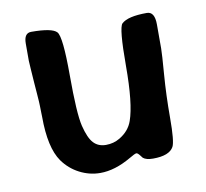

<svg xmlns="http://www.w3.org/2000/svg" viewBox="-62 -571 683 637"><g transform="rotate(-10 279.0 -252.5)"><path d="M407.7 -19Q384.3 -19 374 -27.8Q373.5 -28.3 366.7 -37.1Q359.9 -45.9 355.5 -45.9Q350.6 -45.9 331.1 -34.2Q276.4 -2.4 227.1 -2.4Q190.9 -2.4 157.7 -19.5Q124.5 -36.6 102.5 -67.4Q68.8 -115.2 68.8 -219.7L68.4 -233.4Q67.9 -246.6 67.9 -256.3Q67.9 -266.1 65.4 -297.9L62.5 -335.4Q61 -359.9 59.3 -382.1Q57.6 -404.3 57.6 -410.2V-468.3Q57.6 -503.4 82 -503.4Q152.3 -503.4 167.7 -486.3Q183.1 -469.2 183.1 -339.6Q183.1 -210 193.6 -167.2Q204.1 -124.5 220 -107.7Q235.8 -90.8 261.7 -90.8Q287.6 -90.8 308.6 -103.5Q341.3 -123 352.5 -155.3Q372.1 -210.4 372.1 -338.1Q372.1 -465.8 385.3 -478.5Q406.2 -498.5 470.7 -498.5Q497.1 -498.5 497.1 -455.1V-374Q497.1 -356.4 491.7 -287.8Q486.3 -219.2 486.3 -141.1Q486.3 -63 477.1 -45.9Q462.4 -19 407.7 -19Z"/></g></svg>

Font: Averia Sans
Style: Bold
Weight: 700
Version: Version 1.0